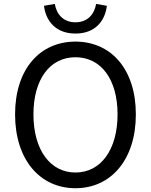

<svg xmlns="http://www.w3.org/2000/svg" viewBox="-20 -962 782 995"><path d="M371 13.4C555.1 13.4 684 -134.4 684 -369.3C684 -603.8 555.1 -746.4 371 -746.4C187 -746.4 58.1 -604.1 58.1 -369.3C58.1 -134.4 187 13.4 371 13.4ZM371 -68C239.5 -68 153.3 -186.3 153.3 -369.3C153.3 -552.3 239.5 -665.4 371 -665.4C502.6 -665.4 589.2 -552.3 589.2 -369.3C589.2 -186.3 502.6 -68 371 -68ZM371 -788.1C474.1 -788.1 524.6 -854.3 533.8 -932L478.1 -941.7C469.3 -889 434.7 -846.5 371 -846.5C307.4 -846.5 272.8 -889 264 -941.7L207.9 -932C217.4 -854.3 268 -788.1 371 -788.1Z"/></svg>

Font: Source Han Sans JP VF
Style: Regular
Weight: 250
Designer: Ryoko NISHIZUKA 西塚涼子 (kana, bopomofo & ideographs); Paul D. Hunt (Latin, Greek & Cyrillic); Sandoll Communications 산돌커뮤니
Foundry: Adobe
Version: Version 2.004;hotconv 1.0.118;makeotfexe 2.5.65603